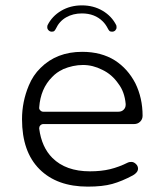

<svg xmlns="http://www.w3.org/2000/svg" viewBox="-20 -699 606 715"><path d="M448 -309Q448 -311 448 -312Q444 -357 421 -387Q397 -422 361 -439Q326 -457 289 -457Q252 -457 214 -441Q214 -441 213 -440Q191 -430 174 -412Q131 -369 126 -299Q126 -298 126 -295Q126 -292 130.5 -287.5Q135 -283 141 -283H421Q433 -283 440.5 -290.5Q448 -298 448 -309ZM126 -222Q126 -221 126 -220Q135 -151 175 -111Q225 -61 315 -61Q357 -61 390 -69Q423 -77 457 -94Q461 -96 469.5 -96Q478 -96 486 -88.5Q494 -81 494 -71Q494 -57 475 -46Q434 -24 398 -14Q362 -4 307 -4Q192 -4 127 -69Q62 -134 62 -255Q62 -320 87 -380Q103 -419 131 -446Q191 -506 286 -506Q357 -506 408 -474Q456 -443 484 -389Q511 -334 511 -268Q511 -255 502 -246Q493 -237 479 -237H141Q135 -237 130 -232Q126 -228 126 -222ZM156 -597Q156 -602 157 -605Q174 -639 208 -659Q242 -679 285 -679Q328 -679 362 -659Q396 -639 413 -605Q414 -602 414 -596.5Q414 -591 409.5 -586Q405 -581 397 -581Q390 -581 387 -584.5Q384 -588 382 -592Q374 -608 363 -619Q333 -649 285 -649Q252 -649 226.5 -634.5Q201 -620 188 -592Q186 -588 183 -584.5Q180 -581 173 -581Q166 -581 161 -586Q156 -591 156 -597Z"/></svg>

Font: Kurewa Gothic CJK TC Regular
Style: Regular
Weight: 400
Designer: Max Yao
Foundry: Max-Everyday
Version: Version 1.071; ttfautohint (v1.8.3)